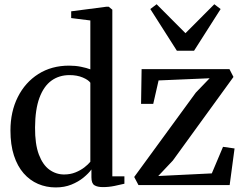

<svg xmlns="http://www.w3.org/2000/svg" viewBox="-20 -850 1122 882"><path d="M236 11Q192.5 11 154.8 -5.2Q117 -21.5 88.5 -54Q60 -86.5 44 -135.8Q28 -185 28 -250.5Q28 -337 61.8 -404.2Q95.5 -471.5 156.2 -510Q217 -548.5 297.5 -548.5Q327 -548.5 352.5 -543.2Q378 -538 395 -531.5V-756L307 -767V-798L468 -819H479.5L496 -805.5V-40H551.5V-6Q533 -1.5 506.5 4Q480 9.5 453 9.5Q427.5 9.5 413.8 1Q400 -7.5 400 -35.5V-71.5Q387 -53.5 363.5 -34.2Q340 -15 308 -2Q276 11 236 11ZM274.5 -48.5Q303 -48.5 326.5 -58Q350 -67.5 367.8 -81.2Q385.5 -95 395 -107V-470Q386 -483 360 -494Q334 -505 299.5 -505Q251.5 -505 216.2 -479.5Q181 -454 161.2 -400.8Q141.5 -347.5 141 -264.5Q140.5 -188 158.5 -140.2Q176.5 -92.5 207 -70.5Q237.5 -48.5 274.5 -48.5ZM943 -490.5 708.5 -480.5 684 -373H628L630.5 -532.5H1034L1052.5 -496.5L774 -112.5L707 -41.5L953 -53.5L1004.5 -175.5L1057.5 -168L1035 0H616L596.5 -37L879.5 -424.5ZM792.5 -617 670.5 -808.5 699.5 -830.5 832 -697.5 964.5 -830.5 993.5 -808.5 871.5 -617Z"/></svg>

Font: Merriweather 72pt
Style: Regular
Weight: 400
Version: Version 2.100